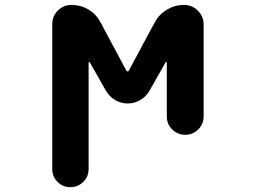

<svg xmlns="http://www.w3.org/2000/svg" viewBox="-20 -567 1040 784"><path d="M193.4 123V-467.8Q193.4 -501 216.3 -523.9Q239.3 -546.9 272.5 -546.9Q309.6 -546.9 340.8 -528.3Q372.1 -509.8 389.6 -477.5L496.1 -278.3Q498 -275.4 501 -275.4Q503.9 -275.4 505.9 -278.3L612.3 -476.6Q629.9 -508.8 662.1 -527.8Q694.3 -546.9 731.4 -546.9Q764.6 -546.9 788.1 -523.4Q811.5 -500 811.5 -466.8V-91.8Q811.5 -60.5 789.6 -38.6Q767.6 -16.6 736.3 -16.6Q705.1 -16.6 683.1 -38.6Q661.1 -60.5 661.1 -91.8V-310.5Q661.1 -313.5 659.2 -314Q657.2 -314.5 656.2 -312.5L590.8 -197.3Q577.1 -172.9 553.2 -158.7Q529.3 -144.5 501.5 -144.5Q473.6 -144.5 449.7 -158.7Q425.8 -172.9 412.1 -197.3L346.7 -312.5Q345.7 -314.5 343.8 -314Q341.8 -313.5 341.8 -310.5V123Q341.8 154.3 319.8 175.8Q297.9 197.3 267.1 197.3Q236.3 197.3 214.8 175.8Q193.4 154.3 193.4 123Z"/></svg>

Font: Rounded-X Mgen+ 2m bold
Style: Bold
Weight: 700
Designer: [Source Han Sans]
Ryoko NISHIZUKA  (kana & ideographs); Paul D. Hunt (Latin, Greek & Cyrillic); Wenlong ZHANG  (bopomofo
Version: Version 1.059.20150602